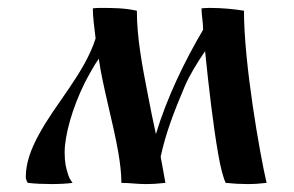

<svg xmlns="http://www.w3.org/2000/svg" viewBox="-20 -461 741 484"><path d="M595 -434C571 -438 539 -441 512 -441C504 -441 496 -441 488 -440C488 -423 492 -405 492 -386C446 -308 401 -216 373 -123C366 -155 359 -189 352 -226C339 -293 325 -365 325 -434C293 -441 264 -441 234 -441C228 -441 221 -441 214 -440C214 -417 218 -391 221 -364C193 -276 119 -199 77 -120C58 -85 45 -50 45 -15C45 -10 47 -5 50 0C67 2 89 3 109 3C129 3 149 2 163 0C163 0 155 -10 152 -20C146 -39 143 -51 143 -77C143 -120 162 -188 193 -251C205 -274 217 -296 229 -313C239 -242 265 -153 278 -78C283 -49 286 -23 286 0C306 0 326 3 346 3C363 3 380 2 397 0C393 -21 389 -43 385 -66C398 -126 418 -178 446 -244C457 -270 477 -303 497 -332C506 -242 518 -141 530 -73C536 -38 543 -12 549 0C568 2 586 3 604 3C620 3 636 2 652 0C635 -73 595 -300 595 -434Z"/></svg>

Font: Ponomar Unicode
Style: Regular
Weight: 400
Version: 1.3